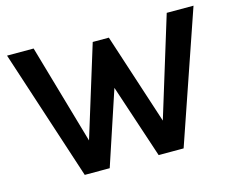

<svg xmlns="http://www.w3.org/2000/svg" viewBox="-92 -785 1131 921"><g transform="rotate(-15 473.0 -324.5)"><path d="M10 -649H142L299 -104H269L424 -606H504L665 -112H638L803 -649H936L713 0H589L462 -383H473L346 0H222Z"/></g></svg>

Font: Karla ExtraLight
Style: Bold
Weight: 700
Version: Version 2.001